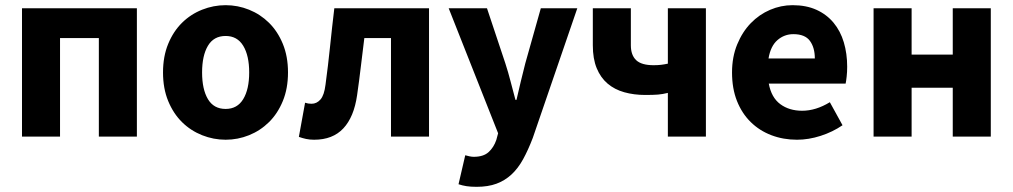

<svg xmlns="http://www.w3.org/2000/svg" viewBox="-20 -528 3913 742"><path d="M65 0V-496H509V0H362V-381H212V0Z M852 12Q805 12 761 -5.5Q717 -23 683.5 -56Q650 -89 630 -137.5Q610 -186 610 -248Q610 -310 630 -358.5Q650 -407 683.5 -440Q717 -473 761 -490.5Q805 -508 852 -508Q899 -508 942.5 -490.5Q986 -473 1019.5 -440Q1053 -407 1073 -358.5Q1093 -310 1093 -248Q1093 -186 1073 -137.5Q1053 -89 1019.5 -56Q986 -23 942.5 -5.5Q899 12 852 12ZM852 -107Q897 -107 920 -145Q943 -183 943 -248Q943 -313 920 -351Q897 -389 852 -389Q806 -389 783.5 -351Q761 -313 761 -248Q761 -183 783.5 -145Q806 -107 852 -107Z M1194 12Q1177 12 1163 9Q1149 6 1135 1L1159 -131Q1165 -129 1171 -128Q1177 -127 1184 -127Q1204 -127 1218.5 -143.5Q1233 -160 1238 -201Q1248 -275 1255.5 -348Q1263 -421 1272 -496H1638V0H1491V-381H1388Q1381 -326 1374.5 -270.5Q1368 -215 1360 -160Q1348 -76 1307 -32Q1266 12 1194 12Z M1822 194Q1799 194 1783 191.5Q1767 189 1752 184L1778 72Q1785 74 1794 76Q1803 78 1811 78Q1848 78 1868 60Q1888 42 1898 13L1905 -13L1714 -496H1862L1933 -283Q1944 -249 1953 -214Q1962 -179 1972 -142H1976Q1984 -177 1992.5 -212.5Q2001 -248 2010 -283L2070 -496H2211L2039 5Q2021 52 2001.5 87.5Q1982 123 1956.5 146.5Q1931 170 1898.5 182Q1866 194 1822 194Z M2561 0V-169Q2541 -164 2523 -162.5Q2505 -161 2474 -161Q2430 -161 2392.5 -171.5Q2355 -182 2328 -205Q2301 -228 2286 -264.5Q2271 -301 2271 -353V-496H2418V-353Q2418 -315 2438.5 -295.5Q2459 -276 2506 -276Q2522 -276 2534.5 -277.5Q2547 -279 2561 -282V-496H2708V0Z M3060 12Q3007 12 2961 -5.5Q2915 -23 2881 -56.5Q2847 -90 2828 -138Q2809 -186 2809 -248Q2809 -308 2829 -356.5Q2849 -405 2881.5 -438.5Q2914 -472 2956 -490Q2998 -508 3043 -508Q3096 -508 3135.5 -490Q3175 -472 3201.5 -440Q3228 -408 3241 -364.5Q3254 -321 3254 -270Q3254 -250 3252 -232Q3250 -214 3248 -205H2951Q2961 -151 2995.5 -125.5Q3030 -100 3080 -100Q3133 -100 3187 -133L3236 -44Q3198 -18 3151.5 -3Q3105 12 3060 12ZM2950 -302H3129Q3129 -344 3110 -370Q3091 -396 3046 -396Q3011 -396 2984.5 -373Q2958 -350 2950 -302Z M3356 0V-496H3503V-317H3662V-496H3809V0H3662V-189H3503V0Z"/></svg>

Font: Font
Style: ¶
Weight: 700
Designer: Paul D. Hunt
Foundry: Adobe Systems Incorporated
Version: Version 3.000